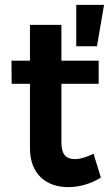

<svg xmlns="http://www.w3.org/2000/svg" viewBox="-20 -762 459 788"><path d="M378 -572 407 -742H293V-572ZM288 -109C253 -109 232 -126 232 -177V-418H385V-513H232V-660H103V-513H27L28 -418H103V-154C103 -44 173 6 260 6C307 6 353 -8 394 -33L364 -131C335 -117 310 -109 288 -109Z"/></svg>

Font: Montserrat_SPRD_medium Medium
Style: Regular
Weight: 400
Designer: Julieta Ulanovsky edited by Nelly Hempel
Foundry: Julieta Ulanovsky
Version: Version 4.000;PS 004.000;hotconv 1.0.88;makeotf.lib2.5.64775